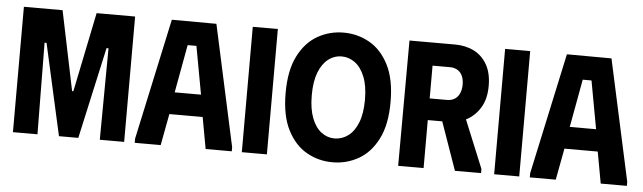

<svg xmlns="http://www.w3.org/2000/svg" viewBox="-47 -884 3577 1068"><g transform="rotate(5 1742.0 -350.0)"><path d="M49 0V-700H265L357 -256H364L455 -700H670V0H534L538 -511H527L414 0H306L192 -511H181L186 0Z M729 0V-23L875 -700L1124 -699L1271 -23V0H1125L1093 -176H907L874 0ZM926 -299H1073L1024 -567H975Z M1327 -700H1467V0H1327Z M1541 -350Q1541 -477 1582 -557Q1623 -637 1689.5 -674.5Q1756 -712 1834 -712Q1912 -712 1978.5 -674.5Q2045 -637 2086 -557Q2127 -477 2127 -350Q2127 -223 2086 -143Q2045 -63 1978.5 -25.5Q1912 12 1834 12Q1756 12 1689.5 -25.5Q1623 -63 1582 -143Q1541 -223 1541 -350ZM1687 -350Q1687 -274 1706.5 -223Q1726 -172 1759.5 -146.5Q1793 -121 1834 -121Q1875 -121 1909.5 -146.5Q1944 -172 1964 -223Q1984 -274 1984 -350Q1984 -427 1963.5 -478Q1943 -529 1909 -554Q1875 -579 1835 -579Q1793 -579 1759.5 -553Q1726 -527 1706.5 -476.5Q1687 -426 1687 -350Z M2202 -700H2342V0H2200ZM2456 -700Q2516 -700 2562.5 -676.5Q2609 -653 2636 -605.5Q2663 -558 2663 -487Q2663 -414 2633.5 -365.5Q2604 -317 2557.5 -292.5Q2511 -268 2458 -268H2268V-700ZM2340 -389H2439Q2463 -389 2481 -400Q2499 -411 2508.5 -432.5Q2518 -454 2518 -481Q2518 -510 2508.5 -530.5Q2499 -551 2481 -561.5Q2463 -572 2439 -572H2340ZM2396 -344 2530 -347 2663 -23V0H2517Z M2736 -700H2876V0H2736Z M2935 0V-23L3081 -700L3330 -699L3477 -23V0H3331L3299 -176H3113L3080 0ZM3132 -299H3279L3230 -567H3181Z"/></g></svg>

Font: Phudu SemiBold
Style: Regular
Weight: 600
Version: Version 1.005;gftools[0.9.23]